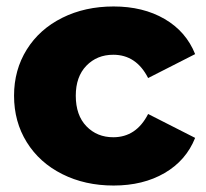

<svg xmlns="http://www.w3.org/2000/svg" viewBox="-20 -571 645 600"><path d="M335 8.8Q245.6 8.8 174.6 -26.9Q103.5 -62.5 63.7 -126.5Q23.9 -190.4 23.9 -272Q23.9 -352.5 63.7 -416.3Q103.5 -480 174.6 -515.4Q245.6 -550.8 335 -550.8Q427.2 -550.8 494.4 -511.7Q561.5 -472.7 589.8 -401.9L442.9 -327.1Q405.8 -399.9 334 -399.9Q283.2 -399.9 250 -365.7Q216.8 -331.5 216.8 -272Q216.8 -210.9 250 -176.5Q283.2 -142.1 334 -142.1Q405.8 -142.1 442.9 -214.8L589.8 -140.1Q561.5 -69.3 494.4 -30.3Q427.2 8.8 335 8.8Z"/></svg>

Font: Montserrat ExtraBold
Style: Regular
Weight: 800
Designer: Julieta Ulanovsky
Foundry: Julieta Ulanovsky
Version: Version 9.000